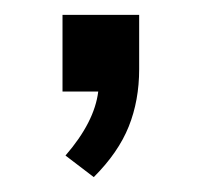

<svg xmlns="http://www.w3.org/2000/svg" viewBox="-20 -123 271 258"><path d="M167 -103V-30Q167 12 153 47Q139 82 106 115L68 86Q107 41 112 0H64V-103Z"/></svg>

Font: Muli
Style: Regular
Weight: 400
Designer: Vernon Adams
Foundry: Vernon Adams
Version: Version 2.000